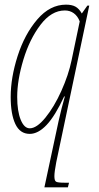

<svg xmlns="http://www.w3.org/2000/svg" viewBox="-20 -566 425 826"><path d="M232 -45Q245 -103 259 -151H256Q217 -67 180.5 -28.5Q144 10 108 10Q66 10 46 -32.5Q26 -75 26 -149Q26 -232 56 -325.5Q86 -419 140.5 -482.5Q195 -546 264 -546Q289 -546 304.5 -537.5Q320 -529 332 -508L356 -542H364L222 132Q214 174 214 192Q214 211 221 215.5Q228 220 257 220H277L272 240H171ZM288 -307 323 -474Q314 -497 297.5 -509Q281 -521 259 -521Q201 -521 154 -459Q107 -397 80.5 -309Q54 -221 54 -149Q54 -88 69 -51Q84 -14 108 -14Q138 -14 175.5 -60Q213 -106 244 -175Q275 -244 288 -307Z"/></svg>

Font: Noto Serif CondThin
Style: Italic
Weight: 250
Width: 3
Italic angle: -12°
Designer: Monotype Design Team
Foundry: Monotype Imaging Inc.
Version: Version 1.001